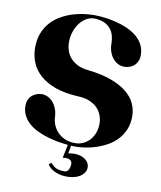

<svg xmlns="http://www.w3.org/2000/svg" viewBox="-94 -761 867 1031"><g transform="rotate(10 339.0 -246.0)"><path d="M354 -389.2Q429.7 -380.9 482.4 -361.3Q535.2 -341.8 568.1 -314.7Q601.1 -287.6 616 -254.6Q630.9 -221.7 630.9 -186Q630.9 -145 617.7 -113.8Q604.5 -82.5 582.8 -58.8Q561 -35.2 533 -19Q504.9 -2.9 475.3 7.1Q445.8 17.1 417 21.7Q388.2 26.4 365.2 26.9H353Q348.6 26.9 344 26.9Q339.4 26.9 335 25.9L327.1 69.8Q335.9 67.4 344.7 66.7Q353.5 65.9 360.8 65.9Q378.9 65.9 394 70.6Q409.2 75.2 419.9 83.3Q430.7 91.3 436.8 102.1Q442.9 112.8 442.9 125Q442.9 142.1 434.3 154.8Q425.8 167.5 411.6 176.3Q397.5 185.1 379.2 189.5Q360.8 193.8 340.8 193.8Q309.1 193.8 279.8 182.4Q250.5 170.9 233.9 146L247.1 134.8L254.9 143.1Q259.3 147.5 264.6 151.9Q270 156.2 277.6 159.9Q285.2 163.6 296.1 165.8Q307.1 168 323.2 168Q337.9 168 345.5 154.1Q353 140.1 353 122.1Q353 109.9 343.5 103Q334 96.2 318.8 96.2Q314.9 96.2 310.8 96.7Q306.6 97.2 301.8 98.1L316.9 24.9Q291 22.5 261.7 17.3Q232.4 12.2 203.4 3.4Q174.3 -5.4 147.7 -18.1Q121.1 -30.8 100.8 -48.6Q80.6 -66.4 68.4 -89.8Q56.2 -113.3 56.2 -143.1Q56.2 -161.1 62 -174.8Q67.9 -188.5 78.1 -198Q88.4 -207.5 101.8 -212.9Q115.2 -218.3 130.9 -219.2Q149.9 -219.2 166.3 -211.2Q182.6 -203.1 194.8 -188.7Q207 -174.3 214.6 -154.1Q222.2 -133.8 223.1 -108.9Q224.1 -88.9 232.4 -67.9Q240.7 -46.9 256.8 -29.8Q272.9 -12.7 296.9 -2Q320.8 8.8 353 8.8Q378.4 8.8 399.2 -1.5Q419.9 -11.7 434.6 -28.8Q449.2 -45.9 457 -68.6Q464.8 -91.3 464.8 -116.2Q464.8 -138.7 457 -160.6Q449.2 -182.6 432.6 -200Q416 -217.3 390.1 -228.5Q364.3 -239.7 328.1 -241.2Q254.4 -244.6 202.4 -263.2Q150.4 -281.7 117.2 -311.3Q84 -340.8 68.6 -378.9Q53.2 -417 53.2 -459Q53.2 -504.4 66.9 -538.8Q80.6 -573.2 103.3 -598.4Q126 -623.5 155.3 -640.4Q184.6 -657.2 216.1 -667.5Q247.6 -677.7 278.6 -681.9Q309.6 -686 335.9 -686H341.8Q366.2 -685.5 396.2 -681.9Q426.3 -678.2 457.3 -670.4Q488.3 -662.6 517.3 -649.9Q546.4 -637.2 569.1 -618.7Q591.8 -600.1 605.5 -575Q619.1 -549.8 619.1 -517.1Q619.1 -498 612.8 -483.9Q606.4 -469.7 595.9 -460.2Q585.4 -450.7 571.3 -445.8Q557.1 -440.9 542 -440.9Q523.4 -440.9 507.3 -449.2Q491.2 -457.5 479.2 -472.2Q467.3 -486.8 460.2 -507.1Q453.1 -527.3 453.1 -551.8Q453.1 -572.8 447.8 -593.3Q442.4 -613.8 429.4 -630.1Q416.5 -646.5 395 -656.7Q373.5 -667 341.8 -668H336.9Q313 -667 292.7 -654.1Q272.5 -641.1 257.8 -620.1Q243.2 -599.1 235.1 -573Q227.1 -546.9 227.1 -520Q227.1 -496.6 234.1 -474.6Q241.2 -452.6 256.6 -434.8Q272 -417 295.9 -404.8Q319.8 -392.6 354 -389.2Z"/></g></svg>

Font: Purple Purse
Style: Regular
Weight: 400
Designer: Astigmatic (AOETI)
Foundry: Astigmatic (AOETI)
Version: Version 1.000